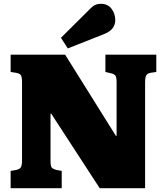

<svg xmlns="http://www.w3.org/2000/svg" viewBox="-20 -991 874 1011"><path d="M36 0V-91L65 -96Q83 -100 89.5 -109.5Q96 -119 96 -148V-558Q96 -586 89.5 -595.5Q83 -605 62 -608L36 -612V-703H323L590 -276H594V-559Q594 -584 587.5 -593Q581 -602 561 -606L535 -612V-703H803V-612L775 -608Q757 -605 750.5 -595Q744 -585 744 -556V0H505L250 -392H246V-144Q246 -116 252.5 -108.5Q259 -101 278 -96L305 -91V0ZM337 -736 301 -792 455 -945Q472 -962 484.5 -966.5Q497 -971 510 -971Q548 -971 567.5 -944.5Q587 -918 587 -885Q587 -862 573.5 -843Q560 -824 524 -810Z"/></svg>

Font: Literata 18pt Black
Style: Regular
Weight: 900
Designer: Latin by Veronika Burian and Jose Scaglione. Greek by Irene Vlachou. Cyrillic by Vera Evstafieva.
Foundry: TypeTogether
Version: Version 3.103;gftools[0.9.29]